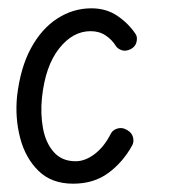

<svg xmlns="http://www.w3.org/2000/svg" viewBox="-20 -441 413 462"><path d="M156 1Q104 1 72.5 -30Q41 -61 28.5 -109Q16 -157 21 -209Q29 -278 54.5 -325Q80 -372 118 -396.5Q156 -421 200 -421Q236 -421 263 -402.5Q290 -384 307 -358Q311 -351 308.5 -340Q306 -329 295 -323Q283 -317 273.5 -320Q264 -323 259 -330Q250 -345 234.5 -355.5Q219 -366 198 -366Q155 -366 122 -324Q89 -282 81 -206Q77 -167 83.5 -132Q90 -97 109.5 -75Q129 -53 162 -53Q185 -53 208 -70.5Q231 -88 247 -120Q252 -129 263.5 -132Q275 -135 286 -128Q297 -122 300 -111Q303 -100 298 -91Q276 -51 241 -25Q206 1 156 1Z"/></svg>

Font: Edu SA Beginner
Style: Regular
Weight: 400
Designer: Tina and Corey Anderson
Foundry: Google for Education
Version: Version 1.003